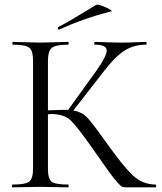

<svg xmlns="http://www.w3.org/2000/svg" viewBox="-20 -805 697 825"><path d="M235 -678Q231 -677 229 -682Q227 -687 230 -689Q267 -707 327 -744Q387 -781 393 -784Q402 -789 444 -769Q460 -761 460 -757Q459 -756 457 -756Q339 -726 235 -678ZM648 -12Q651 -12 651 -6Q651 0 648 0H522Q511 0 505.5 -2Q500 -4 484.5 -21Q469 -38 446 -70Q423 -102 377 -168Q309 -265 281 -290Q253 -315 199 -315Q191 -315 186 -314V-81Q186 -37 201.5 -24.5Q217 -12 273 -12Q275 -12 275 -6Q275 0 273 0Q258 0 218 -1Q178 -2 152 -2Q128 -2 88.5 -1Q49 0 34 0Q31 0 31 -6Q31 -12 34 -12Q89 -12 105.5 -24.5Q122 -37 122 -81V-544Q122 -587 106 -600Q90 -613 35 -613Q33 -613 33 -619Q33 -625 35 -625Q50 -625 89 -623.5Q128 -622 152 -622Q178 -622 218.5 -623.5Q259 -625 273 -625Q275 -625 275 -619Q275 -613 273 -613Q218 -613 202 -599Q186 -585 186 -542V-331Q240 -333 253 -333H273L394 -501Q440 -566 438.5 -589.5Q437 -613 387 -613Q385 -613 385 -619Q385 -625 387 -625Q400 -625 436 -623.5Q472 -622 502 -622Q530 -622 563 -623.5Q596 -625 607 -625Q610 -625 610 -619Q610 -613 607 -613Q555 -613 515 -587.5Q475 -562 428 -501L295 -330Q332 -324 355.5 -299Q379 -274 440 -188Q509 -91 550 -52Q591 -13 648 -12Z"/></svg>

Font: Cormorant SC
Style: Regular
Weight: 400
Designer: Christian Thalmann (Catharsis Fonts)
Version: Version 1.000;PS 002.000;hotconv 1.0.88;makeotf.lib2.5.64775